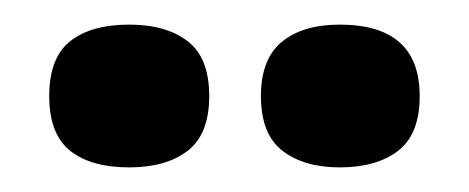

<svg xmlns="http://www.w3.org/2000/svg" viewBox="-20 -738 381 156"><path d="M256 -602Q227 -602 209.5 -615.5Q192 -629 192 -660Q192 -690 209 -704Q226 -718 256 -718Q321 -718 321 -660Q321 -629 303.5 -615.5Q286 -602 256 -602ZM85 -602Q54 -602 37 -615.5Q20 -629 20 -660Q20 -691 37 -704.5Q54 -718 85 -718Q115 -718 132.5 -704.5Q150 -691 150 -660Q150 -629 132.5 -615.5Q115 -602 85 -602Z"/></svg>

Font: Bricolage Grotesque 10pt Condensed Bricolage Grotesque 10pt Condensed Regular
Style: Bold
Weight: 700
Width: 3
Designer: Mathieu Triay
Foundry: Atelier Triay
Version: Version 1.000; ttfautohint (v1.8.4.7-5d5b);gftools[0.9.32]